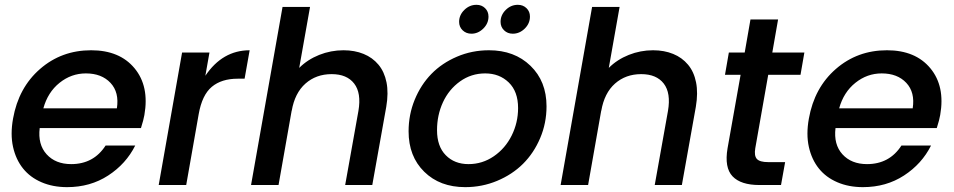

<svg xmlns="http://www.w3.org/2000/svg" viewBox="-20 -769 3964 798"><path d="M336.9 -463.9Q276.4 -463.9 227.5 -424.8Q178.7 -385.7 160.2 -318.8H465.8Q476.1 -385.3 439.2 -424.6Q402.3 -463.9 336.9 -463.9ZM542 -164.1Q503.9 -87.9 429.7 -39.6Q355.5 8.8 258.8 8.8Q199.7 8.8 152.6 -11.5Q105.5 -31.7 75.7 -68.8Q45.9 -106 34.2 -158.4Q22.5 -210.9 34.2 -275.9Q57.1 -404.8 146.5 -482.4Q235.8 -560.1 358.9 -560.1Q477.1 -560.1 539.1 -485.4Q601.1 -410.6 580.1 -291Q577.1 -272.5 565.9 -236.8H145Q136.7 -168.5 173.8 -127.7Q210.9 -86.9 275.9 -86.9Q369.1 -86.9 418.9 -164.1Z M753.9 0H639.6L736.8 -550.8H850.6L833.5 -454.1Q904.8 -560.1 1017.6 -560.1L996.6 -441.9H967.8Q900.9 -441.9 860.4 -408.2Q819.8 -374.5 805.7 -293.9Z M1023.4 0 1154.3 -740.2H1268.6L1223.6 -486.8Q1258.3 -521.5 1306.6 -540.8Q1355 -560.1 1407.7 -560.1Q1454.1 -560.1 1491.2 -544.9Q1528.3 -529.8 1553 -500.2Q1577.6 -470.7 1586.4 -426.8Q1595.2 -382.8 1585.4 -325.2L1527.3 0H1414.6L1469.7 -308.1Q1482.4 -382.3 1452.1 -421.6Q1421.9 -460.9 1358.4 -460.9Q1293.9 -460.9 1249.5 -421.6Q1205.1 -382.3 1192.4 -308.1V-310.1L1137.7 0Z M2251.5 -327.1Q2251.5 -257.3 2225.1 -195.1Q2198.7 -132.8 2153.8 -88.1Q2108.9 -43.5 2046.1 -17.3Q1983.4 8.8 1913.6 8.8Q1808.1 8.8 1743.2 -55.2Q1678.2 -119.1 1678.2 -223.1Q1678.2 -292.5 1703.6 -354.5Q1729 -416.5 1772.9 -461.7Q1816.9 -506.8 1879.2 -533.4Q1941.4 -560.1 2012.2 -560.1Q2118.2 -560.1 2184.8 -495.6Q2251.5 -431.2 2251.5 -327.1ZM1796.4 -228Q1796.4 -160.6 1832.8 -123.8Q1869.1 -86.9 1927.2 -86.9Q1984.9 -86.9 2032.5 -119.6Q2080.1 -152.3 2106.7 -205.8Q2133.3 -259.3 2133.3 -319.8Q2133.3 -388.7 2094.5 -426.3Q2055.7 -463.9 1996.6 -463.9Q1938.5 -463.9 1892.1 -430.7Q1845.7 -397.5 1821 -344Q1796.4 -290.5 1796.4 -228ZM1939.5 -628.9Q1917.5 -628.9 1902.8 -643.1Q1888.2 -657.2 1888.2 -678.2Q1888.2 -706.5 1909.9 -727.8Q1931.6 -749 1960.4 -749Q1981.9 -749 1996.1 -735.1Q2010.3 -721.2 2010.3 -700.2Q2010.3 -671.4 1988.5 -650.1Q1966.8 -628.9 1939.5 -628.9ZM2111.3 -628.9Q2089.4 -628.9 2075 -643.1Q2060.5 -657.2 2060.5 -678.2Q2060.5 -706.5 2082 -727.8Q2103.5 -749 2132.3 -749Q2153.8 -749 2168.2 -735.1Q2182.6 -721.2 2182.6 -700.2Q2182.6 -671.4 2160.9 -650.1Q2139.2 -628.9 2111.3 -628.9Z M2310.1 0 2440.9 -740.2H2555.2L2510.3 -486.8Q2544.9 -521.5 2593.3 -540.8Q2641.6 -560.1 2694.3 -560.1Q2740.7 -560.1 2777.8 -544.9Q2814.9 -529.8 2839.6 -500.2Q2864.3 -470.7 2873 -426.8Q2881.8 -382.8 2872.1 -325.2L2814 0H2701.2L2756.3 -308.1Q2769 -382.3 2738.8 -421.6Q2708.5 -460.9 2645 -460.9Q2580.6 -460.9 2536.1 -421.6Q2491.7 -382.3 2479 -308.1V-310.1L2424.3 0Z M3003.9 -152.8 3058.1 -458H2993.2L3009.3 -550.8H3075.2L3099.1 -688H3213.9L3189.9 -550.8H3323.2L3307.1 -458H3172.9L3119.1 -152.8Q3113.8 -121.6 3125.7 -108.4Q3137.7 -95.2 3172.9 -95.2H3243.2L3226.1 0H3136.2Q3059.1 0 3024.7 -36.1Q2990.2 -72.3 3003.9 -152.8Z M3644.5 -463.9Q3584 -463.9 3535.2 -424.8Q3486.3 -385.7 3467.8 -318.8H3773.4Q3783.7 -385.3 3746.8 -424.6Q3710 -463.9 3644.5 -463.9ZM3849.6 -164.1Q3811.5 -87.9 3737.3 -39.6Q3663.1 8.8 3566.4 8.8Q3507.3 8.8 3460.2 -11.5Q3413.1 -31.7 3383.3 -68.8Q3353.5 -106 3341.8 -158.4Q3330.1 -210.9 3341.8 -275.9Q3364.7 -404.8 3454.1 -482.4Q3543.5 -560.1 3666.5 -560.1Q3784.7 -560.1 3846.7 -485.4Q3908.7 -410.6 3887.7 -291Q3884.8 -272.5 3873.5 -236.8H3452.6Q3444.3 -168.5 3481.4 -127.7Q3518.6 -86.9 3583.5 -86.9Q3676.8 -86.9 3726.6 -164.1Z"/></svg>

Font: Poppins Medium
Style: Italic
Weight: 500
Italic angle: -10°
Designer: Ninad Kale (Devanagari), Jonny Pinhorn (Latin)
Foundry: Indian Type Foundry
Version: Version 3.200;PS 1.000;hotconv 16.6.54;makeotf.lib2.5.65590